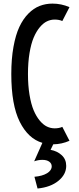

<svg xmlns="http://www.w3.org/2000/svg" viewBox="-20 -807 449 1086"><path d="M173.3 105.5 219.7 1Q139.6 -22.5 91.8 -117.9Q43.9 -213.4 43.9 -388.7Q43.9 -474.1 56.2 -542Q68.4 -609.9 89.6 -655Q110.8 -700.2 140.6 -730.2Q170.4 -760.3 204.3 -773.4Q238.3 -786.6 276.9 -786.6Q326.7 -786.6 373 -766.6L332.5 -688Q314.5 -696.3 289.1 -696.3Q266.6 -696.3 245.6 -686.3Q224.6 -676.3 204.8 -652.6Q185.1 -628.9 170.4 -594.2Q155.8 -559.6 147 -506.8Q138.2 -454.1 138.2 -388.7Q138.2 -323.2 147 -270.5Q155.8 -217.8 170.4 -183.1Q185.1 -148.4 204.8 -124.8Q224.6 -101.1 245.6 -91.1Q266.6 -81.1 289.1 -81.1Q314.5 -81.1 332.5 -89.4L373 -10.7Q328.6 8.8 281.2 9.3L266.1 40.5Q303.7 47.4 329.1 70.8Q354.5 94.2 354.5 131.3Q354.5 179.7 310.3 215.8Q266.1 252 192.4 259.3L174.8 192.9Q219.7 189 246.1 172.9Q272.5 156.7 272.5 133.8Q272.5 117.7 258.5 107.4Q244.6 97.2 219.7 97.2Q195.8 97.2 173.3 105.5Z"/></svg>

Font: Voltaire
Style: Regular
Weight: 400
Designer: Yvonne Schttler
Foundry: Yvonne Schttler
Version: Version 1.003